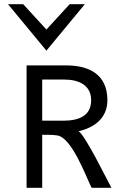

<svg xmlns="http://www.w3.org/2000/svg" viewBox="-20 -890 571 910"><path d="M18 -870 200 -650 382 -870H310L200 -750L90 -870ZM489 -415C489 -541 397 -580 294 -580H106V0H180V-251H210C225 -251 240 -250 252 -248C321 -237 388 -52 414 0H508C492 -28 382 -254 352 -268C424 -284 489 -328 489 -415ZM412 -415C412 -341 354 -318 280 -318H180V-513H284C357 -513 412 -484 412 -415Z"/></svg>

Font: Charger
Style: Regular
Weight: 400
Designer: Jasper
Foundry: Cannot Into Space Fonts
Version: Version 0.98